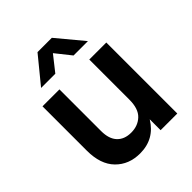

<svg xmlns="http://www.w3.org/2000/svg" viewBox="-206 -852 986 986"><g transform="rotate(-45 286.5 -359.5)"><path d="M238.3 10.3Q157.2 10.3 106 -42Q54.7 -94.2 54.7 -193.4V-515.6H177.7V-212.9Q177.7 -156.2 205.1 -127Q232.4 -97.7 281.7 -97.7Q330.6 -97.7 362.5 -127.9Q394.5 -158.2 394.5 -224.1V-515.6H518.1V0H397V-79.1Q342.8 10.3 238.3 10.3ZM219.7 -587.4H116.7V-587.9L233.4 -730.5H337.4L456.1 -587.9V-587.4H352.1L285.6 -670.9Z"/></g></svg>

Font: Inter Display SemiBold
Style: Regular
Weight: 600
Designer: Rasmus Andersson
Foundry: rsms
Version: Version 4.001;git-9221beed3